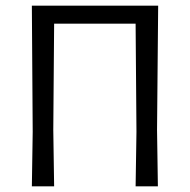

<svg xmlns="http://www.w3.org/2000/svg" viewBox="-20 -661 675 681"><path d="M93 0 96 -193 93 -641H541L537 -200L540 0H461L464 -193L461 -577H172L169 -200L172 0Z"/></svg>

Font: Alegreya Sans SC
Style: Regular
Weight: 400
Designer: Juan Pablo del Peral
Foundry: Huerta Tipografica
Version: Version 2.007